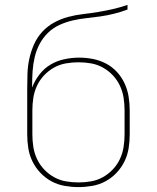

<svg xmlns="http://www.w3.org/2000/svg" viewBox="-20 -755 640 783"><path d="M300 8Q272 8 243.5 3Q215 -2 190 -15.5Q165 -29 145 -50Q125 -71 112.5 -96.5Q100 -122 95.5 -150Q91 -178 91 -207V-392Q91 -423 92 -454Q93 -485 99.5 -515Q106 -545 118.5 -573.5Q131 -602 152 -625Q173 -648 200.5 -663Q228 -678 258 -686Q288 -694 318.5 -697.5Q349 -701 379.5 -706Q410 -711 440.5 -718Q471 -725 500 -735V-716Q473 -706 445 -699Q417 -692 389 -688Q361 -684 332.5 -681Q304 -678 276 -671.5Q248 -665 222 -653Q196 -641 175.5 -621Q155 -601 141.5 -575.5Q128 -550 121.5 -522Q115 -494 113 -465.5Q111 -437 111 -408V-398Q122 -427 141 -451.5Q160 -476 186 -491.5Q212 -507 242.5 -513.5Q273 -520 303 -520Q331 -520 359 -514.5Q387 -509 412 -496Q437 -483 456.5 -462Q476 -441 488 -415Q500 -389 504.5 -361Q509 -333 509 -305V-207Q509 -178 504.5 -150Q500 -122 487.5 -96.5Q475 -71 455 -50Q435 -29 410 -15.5Q385 -2 356.5 3Q328 8 300 8ZM300 -11Q326 -11 351.5 -15.5Q377 -20 399.5 -32.5Q422 -45 440 -64Q458 -83 469 -106.5Q480 -130 484 -155.5Q488 -181 488 -207V-305Q488 -331 484 -356.5Q480 -382 469 -405.5Q458 -429 440 -448Q422 -467 399.5 -479.5Q377 -492 351.5 -496.5Q326 -501 300 -501Q274 -501 248.5 -496.5Q223 -492 200.5 -479.5Q178 -467 160 -448Q142 -429 131 -405.5Q120 -382 116 -356.5Q112 -331 112 -305V-207Q112 -181 116 -155.5Q120 -130 131 -106.5Q142 -83 160 -64Q178 -45 200.5 -32.5Q223 -20 248.5 -15.5Q274 -11 300 -11Z"/></svg>

Font: Iosevka Aile Thin
Style: Regular
Weight: 100
Designer: Belleve Invis
Foundry: Belleve Invis
Version: Version 31.1.0; ttfautohint (v1.8.4)